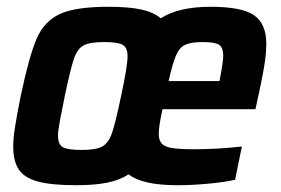

<svg xmlns="http://www.w3.org/2000/svg" viewBox="-20 -538 827 566"><path d="M19 -106Q19 -131 24.5 -165Q30 -199 41 -255Q66 -373 88 -424Q110 -475 156 -496.5Q202 -518 299 -518Q360 -518 396.5 -510Q433 -502 454 -484Q506 -518 601 -518Q693 -518 729 -493Q765 -468 765 -409Q765 -380 758.5 -340.5Q752 -301 733 -216H459Q448 -166 448 -144Q448 -124 457 -114.5Q466 -105 487.5 -101.5Q509 -98 553 -98Q619 -98 693 -106L673 -8Q642 -1 594 3.5Q546 8 503 8Q400 8 359 -24Q333 -7 296 0.5Q259 8 205 8Q133 8 93 -2.5Q53 -13 36 -37.5Q19 -62 19 -106ZM337 -255Q346 -297 351 -327Q356 -357 356 -372Q356 -398 341.5 -406Q327 -414 287 -414Q244 -414 226 -404Q208 -394 198 -365Q188 -336 171 -255Q163 -216 157 -184.5Q151 -153 151 -138Q151 -112 165.5 -104Q180 -96 221 -96Q264 -96 282 -106.5Q300 -117 310 -145.5Q320 -174 337 -255ZM638 -373Q638 -399 625 -406.5Q612 -414 578 -414Q543 -414 526 -406Q509 -398 499 -375Q489 -352 477 -299H627Q638 -355 638 -373Z"/></svg>

Font: Saira Semi Condensed SemiBold
Style: Italic
Weight: 600
Width: 4
Italic angle: -12°
Designer: Hector Gatti with collaboration of the Omnibus-Type team
Foundry: Omnibus-Type
Version: Version 1.001; ttfautohint (v1.8)